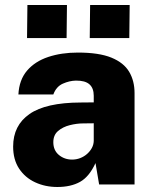

<svg xmlns="http://www.w3.org/2000/svg" viewBox="-20 -737 618 767"><path d="M209 10Q160.5 10 120.2 -8.8Q80 -27.5 56.2 -63.5Q32.5 -99.5 32.5 -151.5Q32.5 -236 97.8 -281.5Q163 -327 302 -327.5L354.5 -328V-354.5Q354.5 -385 337.2 -400.2Q320 -415.5 283 -415Q257.5 -414.5 231 -402.8Q204.5 -391 193 -359.5H53.5Q56.5 -418 88.2 -455Q120 -492 172.8 -509.5Q225.5 -527 291 -527Q375.5 -527 425 -506.8Q474.5 -486.5 496 -450.2Q517.5 -414 517.5 -365V0H376L361.5 -85.5Q336.5 -31 299.8 -10.5Q263 10 209 10ZM268 -99.5Q285 -99.5 300.5 -105.5Q316 -111.5 328 -122.2Q340 -133 347 -146Q354 -159 354.5 -174V-244.5L312.5 -244Q286.5 -244 258.8 -237Q231 -230 212 -213.8Q193 -197.5 193 -169Q193 -136.5 215.2 -118Q237.5 -99.5 268 -99.5ZM338.5 -585 340 -717H498L496.5 -585ZM88 -585 89.5 -717H247.5L246 -585Z"/></svg>

Font: Public Sans ExtraBold
Style: Regular
Weight: 800
Designer: The Public Sans Project Authors: Dan O. Williams and USWDS (Libre Franklin designed by Pablo Impallari and Rodrigo Fuenz
Version: Version 1.007